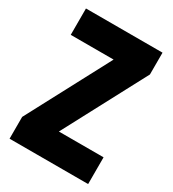

<svg xmlns="http://www.w3.org/2000/svg" viewBox="-174 -811 820 908"><g transform="rotate(30 235.5 -357.0)"><path d="M450 0H21V-119L260 -570H26V-714H444V-595L206 -146H450Z"/></g></svg>

Font: Noto Sans Malayalam ExtraCondensed Black
Style: Regular
Weight: 900
Width: 2
Designer: Jelle Bosma - Monotype Design Team
Foundry: Monotype Imaging Inc.
Version: Version 2.104; ttfautohint (v1.8.4.7-5d5b)